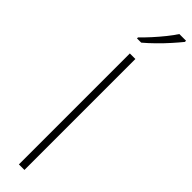

<svg xmlns="http://www.w3.org/2000/svg" viewBox="-345 -963 930 930"><g transform="rotate(45 119.5 -498.0)"><path d="M128 0H90V-760H128ZM239 -988Q222 -967 197.5 -939.5Q173 -912 145 -884.5Q117 -857 92 -836H63V-843Q84 -863 109 -890.5Q134 -918 156.5 -946Q179 -974 193 -996H239Z"/></g></svg>

Font: Noto Sans Thai ExtraLight
Style: Regular
Weight: 200
Designer: Monotype Design Team
Foundry: Monotype Imaging Inc.
Version: Version 2.001; ttfautohint (v1.8.4.7-5d5b)